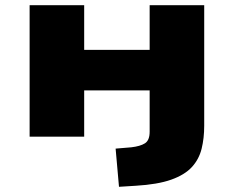

<svg xmlns="http://www.w3.org/2000/svg" viewBox="-20 -526 900 739"><path d="M438 193 425 46 485 41Q520 37 538 25.5Q556 14 556 -19V-178H304V0H94V-506H304V-334H556V-506H766V-42Q766 6 756 46.5Q746 87 718.5 117Q691 147 639 165.5Q587 184 502 189Z"/></svg>

Font: Nunito Sans 7pt Expanded Black
Style: Regular
Weight: 900
Width: 7
Designer: Vernon Adams
Foundry: Vernon Adams
Version: Version 3.101;gftools[0.9.27]